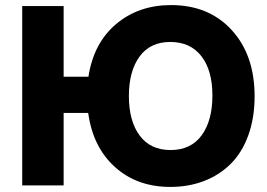

<svg xmlns="http://www.w3.org/2000/svg" viewBox="-20 -734 1055 760"><path d="M653.8 5.9Q522.5 5.9 435.1 -72.8Q347.7 -151.4 329.1 -287.1H231.9V0H67.9V-710H231.9V-430.2H330.1Q350.1 -563 439.2 -638.4Q528.3 -713.9 657.2 -713.9Q806.6 -713.9 897.2 -615Q987.8 -516.1 987.8 -353Q987.8 -267.1 962.9 -198.5Q938 -129.9 893.3 -85.4Q848.6 -41 787.8 -17.6Q727.1 5.9 653.8 5.9ZM654.8 -140.1Q735.8 -140.1 778.3 -198.5Q820.8 -256.8 820.8 -356Q820.8 -455.6 777.1 -511.7Q733.4 -567.9 653.8 -567.9Q574.7 -567.9 532.5 -510.3Q490.2 -452.6 490.2 -354Q490.2 -254.4 533 -197.3Q575.7 -140.1 654.8 -140.1Z"/></svg>

Font: Raleway-v4020 ExtraBold
Style: Regular
Weight: 800
Designer: Matt McInerney, Pablo Impallari, Rodrigo Fuenzalida
Foundry: Matt McInerney, Pablo Impallari, Rodrigo Fuenzalida
Version: Version 4.020;PS 004.020;hotconv 1.0.88;makeotf.lib2.5.64775